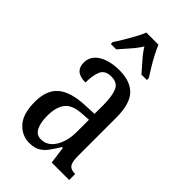

<svg xmlns="http://www.w3.org/2000/svg" viewBox="-236 -841 926 926"><g transform="rotate(45 227.0 -378.0)"><path d="M159 10Q109 10 73.5 -29Q38 -68 38 -150Q38 -230 82.5 -267.5Q127 -305 218 -309L283 -312V-373Q283 -429 270 -463Q257 -497 213 -497Q171 -497 158 -467Q145 -437 145 -388Q71 -388 71 -450Q71 -495 112 -520.5Q153 -546 220 -546Q294 -546 332 -506.5Q370 -467 370 -372V-113Q370 -71 381 -56Q392 -41 419 -41H422V0H303L291 -88H285Q268 -60 252 -37.5Q236 -15 214.5 -2.5Q193 10 159 10ZM187 -42Q231 -42 257.5 -84.5Q284 -127 284 -191V-273L238 -270Q176 -266 152 -234.5Q128 -203 128 -144Q128 -98 142 -70Q156 -42 187 -42ZM100 -619Q113 -638 128.5 -664Q144 -690 159 -717Q174 -744 182 -766H265Q274 -744 288 -717Q302 -690 318 -664Q334 -638 346 -619V-606H309Q288 -631 264.5 -657Q241 -683 223 -712Q205 -683 181.5 -657Q158 -631 137 -606H100Z"/></g></svg>

Font: Noto Serif Bengali ExtraCondensed
Style: Regular
Weight: 400
Width: 2
Designer: Juan Bruce, Universal Thirst, Indian Type Foundry and the Monotype Design Team.
Foundry: Monotype Imaging Inc.
Version: Version 2.003; ttfautohint (v1.8.4.7-5d5b)